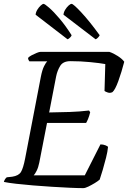

<svg xmlns="http://www.w3.org/2000/svg" viewBox="-29 -972 662 992"><path d="M401 0Q373 0 330.5 -2Q288 -4 239 -7Q190 -10 142 -14Q94 -18 54.5 -22.5Q15 -27 -9 -32Q-5 -47 6 -56L34 -59Q67 -64 79 -83Q91 -102 101 -154L182 -575Q189 -611 199 -630.5Q209 -650 215 -655H123Q121 -657 118.5 -662Q116 -667 116 -673Q122 -680 135.5 -687Q149 -694 161.5 -699Q174 -704 180 -704H536Q557 -697 579.5 -682.5Q602 -668 613 -653Q599 -599 582.5 -553.5Q566 -508 552 -496Q540 -490 528 -494Q516 -498 511 -502L515 -641Q488 -646 437.5 -651Q387 -656 335 -656Q297 -656 282 -631.5Q267 -607 261 -577L225 -391Q283 -392 331.5 -393.5Q380 -395 431 -401L437 -392Q432 -372 426 -357.5Q420 -343 416 -337H214L174 -132Q169 -107 160.5 -90Q152 -73 145 -66H409L490 -226Q504 -226 516.5 -221Q529 -216 529 -212Q527 -189 519 -157.5Q511 -126 502 -95Q493 -64 486 -44Q477 -36 460.5 -26Q444 -16 427.5 -8Q411 0 401 0ZM465 -769 299 -896Q300 -909 308 -922Q316 -935 325.5 -943.5Q335 -952 341 -952Q350 -952 391.5 -907.5Q433 -863 486 -790Q484 -785 477.5 -778Q471 -771 465 -769ZM320 -769 155 -896Q156 -909 164 -922Q172 -935 181.5 -943.5Q191 -952 196 -952Q202 -952 225 -932Q248 -912 279 -875.5Q310 -839 341 -790Q340 -785 333 -778Q326 -771 320 -769Z"/></svg>

Font: Texturina 72pt 72pt Regular
Style: Italic
Weight: 400
Italic angle: -11°
Designer: Guillermo Torres Carreño
Foundry: Omnibus-Type
Version: Version 1.002; ttfautohint (v1.8.3)